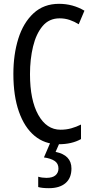

<svg xmlns="http://www.w3.org/2000/svg" viewBox="-20 -745 486 1005"><path d="M292 -649Q237 -649 203 -608.5Q169 -568 153 -501.5Q137 -435 137 -357Q137 -221 180.5 -143.5Q224 -66 297 -66Q327 -66 353.5 -73.5Q380 -81 404 -93V-17Q356 10 287 10Q214 10 161 -34Q108 -78 79 -160.5Q50 -243 50 -358Q50 -460 76 -543Q102 -626 155.5 -675.5Q209 -725 289 -725Q361 -725 422 -689L392 -618Q370 -632 345 -640.5Q320 -649 292 -649ZM354 137Q354 187 323 213.5Q292 240 236 240Q200 240 180 234V180Q200 186 223 186Q255 186 270.5 172.5Q286 159 286 137Q286 111 266 97.5Q246 84 210 79L244 0H293L271 50Q354 67 354 137Z"/></svg>

Font: Noto Sans Myanmar ExtraCondensed
Style: Regular
Weight: 400
Width: 2
Designer: Monotype Design Team
Foundry: Monotype Imaging Inc.
Version: Version 2.107; ttfautohint (v1.8.4.7-5d5b)